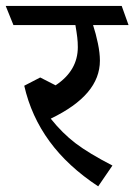

<svg xmlns="http://www.w3.org/2000/svg" viewBox="-45 -600 461 658"><path d="M340.3 -32.7 291.5 38.6Q187.5 -29.8 124.8 -115.5Q62 -201.2 38.1 -306.2L92.8 -334.5L145.5 -307.6Q221.7 -357.9 221.7 -438.5Q221.7 -456.1 219.7 -472.4Q217.8 -488.8 213.4 -514.2H1L-25.4 -579.6H372.1L395.5 -514.2H273.9Q283.7 -484.4 290.5 -451.4Q297.4 -418.5 297.4 -392.1Q297.4 -333 255.6 -283.7Q213.9 -234.4 128.9 -193.4Q168.5 -143.6 214.1 -108.9Q259.8 -74.2 340.3 -32.7Z"/></svg>

Font: Vesper Libre
Style: Regular
Weight: 400
Designer: Robert Keller & Kimya Gandhi
Foundry: Mota Italic
Version: Version 1.058